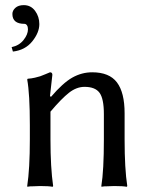

<svg xmlns="http://www.w3.org/2000/svg" viewBox="-20 -718 563 741"><path d="M460.9 -180.2Q460.9 -66.4 471.2 0L469.2 2.9Q455.1 0 420.9 0Q405.3 0 393.1 1Q380.9 1 376.5 2L372.1 2.9L371.1 0Q380.9 -60.1 380.9 -180.2V-277.8Q380.9 -337.4 364 -360.1Q347.2 -382.8 306.2 -382.8Q275.4 -382.8 246.3 -360.1Q217.3 -337.4 174.8 -287.1V-180.2Q174.8 -70.8 185.1 0L183.1 2.9Q168.9 0 134.8 0Q119.1 0 106.9 1Q94.7 1 90.3 2L85.9 2.9L85 0Q95.2 -66.4 95.2 -180.2V-234.9Q95.2 -355.5 85 -411.1L86.9 -414.1Q101.1 -415 114.7 -418.2Q128.4 -421.4 135 -423.6Q141.6 -425.8 155.3 -431.6Q168.9 -437.5 172.9 -439Q182.1 -439 182.1 -429.2L172.9 -347.2L176.8 -344.2Q222.7 -397.9 259 -418.5Q295.4 -439 335.9 -439Q401.9 -439 431.4 -399.9Q460.9 -360.8 460.9 -280.8ZM71.8 -698.2Q99.1 -698.2 115.5 -676Q131.8 -653.8 131.8 -625Q131.8 -592.3 104.5 -558.3Q77.1 -524.4 29.8 -519L24.9 -536.1Q53.7 -542 70.8 -563.5Q87.9 -585 87.9 -605Q87.9 -614.7 84 -620.4Q80.1 -626 74.2 -626Q27.8 -626 27.8 -664.1Q27.8 -677.2 39.3 -687.7Q50.8 -698.2 71.8 -698.2Z"/></svg>

Font: Linux Biolinum
Style: Regular
Weight: 400
Designer: Philipp H. Poll
Foundry: Philipp H. Poll
Version: Version 0.6.4